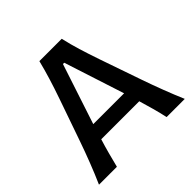

<svg xmlns="http://www.w3.org/2000/svg" viewBox="-178 -885 1057 1057"><g transform="rotate(-45 351.0 -356.5)"><path d="M17 0Q42.5 -57.5 67 -120.8Q91.5 -184 111.5 -241.5L197 -486.5Q220 -552.5 236.2 -605.8Q252.5 -659 266 -713H440Q452.5 -657.5 468.8 -604.5Q485 -551.5 507.5 -486L592.5 -240.5Q613 -181.5 636.8 -119.2Q660.5 -57 685 0H543.5Q534.5 -41 522.8 -83.8Q511 -126.5 498.5 -168H202.5Q189.5 -126 178 -83.2Q166.5 -40.5 156.5 0ZM346.5 -610 230.5 -258H470.5L356.5 -610Z"/></g></svg>

Font: Commissioner Flair Medium
Style: Regular
Weight: 500
Designer: Kostas Bartsokas
Foundry: Kostas Bartsokas
Version: Version 1.000; ttfautohint (v1.8.3)